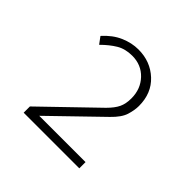

<svg xmlns="http://www.w3.org/2000/svg" viewBox="-114 -913 610 610"><g transform="rotate(45 191.0 -608.0)"><path d="M66 -408V-436L240 -604Q260 -624 268 -641Q276 -658 276 -682Q276 -724 249.5 -752Q223 -780 182 -780Q151 -780 128.5 -766.5Q106 -753 83 -730L66 -753Q92 -782 122 -795Q152 -808 182 -808Q236 -808 273 -773.5Q310 -739 310 -682Q310 -663 303 -640.5Q296 -618 269 -592L108 -436H316V-408Z"/></g></svg>

Font: Gantari Thin
Style: Regular
Weight: 250
Designer: Anugrah Pasau
Foundry: Lafontype
Version: Version 1.000